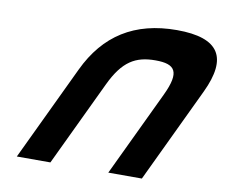

<svg xmlns="http://www.w3.org/2000/svg" viewBox="-88 -935 1244 1059"><g transform="rotate(10 534.0 -405.0)"><path d="M70.7 15H258.7L485.5 -462C551.1 -600 621 -640 732.3 -640C843.6 -640 875.4 -600 809.8 -462L583 15H771L1023.9 -517C1120.9 -721 1058.4 -825 820.2 -825C582.1 -825 420.7 -721 323.7 -517Z"/></g></svg>

Font: Hussar
Style: BdSuprExtOblFive
Weight: 700
Foundry: Cannot Into Space Fonts
Version: Version 2.00